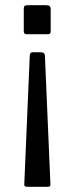

<svg xmlns="http://www.w3.org/2000/svg" viewBox="-20 -550 284 735"><path d="M174 -430Q174 -419 164 -419H81Q71 -419 71 -431V-516Q71 -524 74 -527Q77 -530 86 -530H155Q166 -530 170 -526.5Q174 -523 174 -514ZM173 157Q173 165 164 165H82Q77 165 74.5 162Q72 159 73 154L94 -338Q95 -345 97.5 -347.5Q100 -350 107 -350H136Q152 -350 152 -336L173 155Z"/></svg>

Font: Libre Franklin
Style: Regular
Weight: 400
Designer: Pablo Impallari, Rodrigo Fuenzalida
Foundry: Impallari Type
Version: Version 1.001; ttfautohint (v1.4.1)